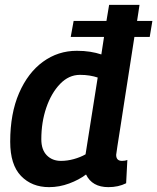

<svg xmlns="http://www.w3.org/2000/svg" viewBox="-20 -760 647 790"><path d="M426 10Q359 10 334 -42Q305 -20 264.5 -5Q224 10 182 10Q111 10 66.5 -36Q22 -82 22 -177Q22 -293 58.5 -377Q95 -461 157 -506Q219 -551 296 -551Q326 -551 351 -547Q376 -543 397 -536L408 -608H271L283 -674H418L429 -740H554Q552 -726 549.5 -709.5Q547 -693 544 -674H607L596 -608H533Q524 -548 513.5 -482.5Q503 -417 493.5 -354.5Q484 -292 476 -241Q468 -190 463 -158Q458 -126 458 -123Q458 -98 482 -98Q495 -98 504 -102L499 -6Q467 10 426 10ZM231 -98Q257 -98 284 -105.5Q311 -113 332 -125L382 -441Q367 -446 349 -449Q331 -452 309 -452Q263 -452 227 -414.5Q191 -377 170.5 -317Q150 -257 150 -187Q150 -144 172.5 -121Q195 -98 231 -98Z"/></svg>

Font: Georama SemiBold
Style: Italic
Weight: 600
Italic angle: -9°
Designer: Jean-Baptiste Levee
Foundry: Production Type
Version: Version 1.000